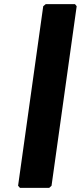

<svg xmlns="http://www.w3.org/2000/svg" viewBox="-20 -887 389 924"><path d="M76 17H217L228 7L349 -857L341 -867H200L188 -857L67 7Z"/></svg>

Font: Hussar Woodtype
Style: UltraObl
Weight: 900
Foundry: Cannot Into Space Fonts
Version: Version 1.07